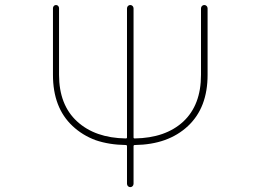

<svg xmlns="http://www.w3.org/2000/svg" viewBox="-20 -773 1040 770"><path d="M489.3 -36.1V-186.5Q489.3 -191.4 484.4 -191.4Q417 -192.4 363.3 -210.9Q310.5 -230.5 271 -267.6Q231.4 -304.7 211.9 -356Q192.4 -407.2 192.4 -472.7V-740.2Q192.4 -745.1 195.8 -749Q199.2 -752.9 204.6 -752.9Q210 -752.9 213.4 -749Q216.8 -745.1 216.8 -740.2V-472.7Q216.8 -352.5 289.1 -286.1Q361.3 -219.7 484.4 -217.8Q489.3 -217.8 489.3 -221.7V-739.3Q489.3 -745.1 493.2 -749Q497.1 -752.9 502.4 -752.9Q507.8 -752.9 511.7 -749Q515.6 -745.1 515.6 -739.3V-221.7Q515.6 -217.8 520.5 -217.8Q643.6 -219.7 714.8 -285.2Q786.1 -351.6 786.1 -472.7V-739.3Q786.1 -745.1 790 -749Q793.9 -752.9 799.3 -752.9Q804.7 -752.9 808.6 -749Q812.5 -745.1 812.5 -739.3V-472.7Q812.5 -407.2 793 -356Q773.4 -304.7 733.9 -267.6Q694.3 -230.5 641.1 -211.4Q587.9 -192.4 520.5 -191.4Q515.6 -191.4 515.6 -186.5V-36.1Q515.6 -30.3 511.7 -26.4Q507.8 -22.5 502.4 -22.5Q497.1 -22.5 493.2 -26.4Q489.3 -30.3 489.3 -36.1Z"/></svg>

Font: Rounded Mgen+ 1m thin
Style: Regular
Weight: 100
Designer: [Source Han Sans]
Ryoko NISHIZUKA  (kana & ideographs); Paul D. Hunt (Latin, Greek & Cyrillic); Wenlong ZHANG  (bopomofo
Version: Version 1.059.20150602